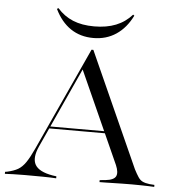

<svg xmlns="http://www.w3.org/2000/svg" viewBox="-62 -801 774 851"><g transform="rotate(5 325.0 -376.0)"><path d="M131.5 -134.7Q107.3 -81.5 124.2 -51.6Q141.1 -21.8 202.4 -11.3L219.4 -8.9V0Q196.8 -1.6 159.7 -2Q122.6 -2.4 79.8 -2.4Q49.2 -2.4 27.4 -1.6Q5.6 -0.8 -8.9 0V-8.9L0.8 -10.5Q29.8 -16.9 48 -27.4Q66.1 -37.9 81.5 -60.1Q96.8 -82.3 115.3 -122.6L325.8 -581.5H333.9L563.7 -70.2Q574.2 -50 582.7 -37.1Q591.1 -24.2 602.8 -18.5Q614.5 -12.9 633.9 -10.5L655.6 -8.9V0Q644.4 -0.8 629 -1.2Q613.7 -1.6 595.6 -2Q577.4 -2.4 556.5 -2.4H554.8H554Q532.3 -2.4 512.5 -2Q492.7 -1.6 475 -1.2Q457.3 -0.8 441.5 -0.4Q425.8 0 412.1 0V-8.9L437.9 -11.3Q475 -15.3 483.5 -32.3Q491.9 -49.2 478.2 -81.5L291.9 -496L300 -503.2ZM163.7 -217.7 168.5 -226.6H452.4L455.6 -217.7ZM329 -633.9Q271 -633.9 227.8 -662.9Q184.7 -691.9 157.3 -748.4L163.7 -752.4Q193.5 -718.5 233.5 -702Q273.4 -685.5 328.2 -685.5Q383.1 -685.5 424.6 -702Q466.1 -718.5 496 -752.4L501.6 -748.4Q474.2 -692.7 430.2 -663.3Q386.3 -633.9 329 -633.9Z"/></g></svg>

Font: Playfair 144pt SemiExpanded Light
Style: Regular
Weight: 300
Width: 6
Designer: Claus Eggers Sørensen
Foundry: Claus Eggers Sørensen
Version: Version 2.203